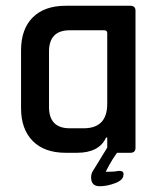

<svg xmlns="http://www.w3.org/2000/svg" viewBox="-20 -530 552 666"><path d="M208 -510H432Q450 -510 450 -493V-17Q450 0 432 0H386Q373 17 359.5 41.5Q346 66 347 66Q377 66 389 63Q412 61 408 78Q407 95 379 105.5Q351 116 326 116Q301 116 297 95Q293 74 306 57L352 -18V-53H348Q324 0 247 0H208Q134 0 93.5 -41Q53 -82 53 -155V-355Q53 -429 93.5 -469.5Q134 -510 208 -510ZM222 -85H270Q352 -85 352 -170V-415Q352 -425 341 -425H222Q150 -425 150 -351V-159Q150 -85 222 -85Z"/></svg>

Font: Rajdhani Semibold
Style: Regular
Weight: 600
Designer: Satya Rajpurohit, Jyotish Sonowal
Foundry: Indian Type Foundry
Version: Version 1.200;PS 1.0;hotconv 1.0.78;makeotf.lib2.5.61930; tt